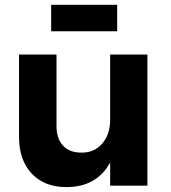

<svg xmlns="http://www.w3.org/2000/svg" viewBox="-20 -762 700 788"><path d="M189.9 -633.8V-742.2H460.9V-633.8ZM58.1 -200.2V-538.1H211.9V-244.1Q211.9 -193.4 238.8 -164.1Q265.6 -134.8 316.9 -135.7Q368.2 -135.7 400.4 -173.8Q432.6 -211.9 432.1 -272V-538.1H585V0H432.1V-95.2Q377 5.9 252 5.9Q163.1 5.9 110.4 -49.3Q58.1 -105 58.1 -200.2Z"/></svg>

Font: TruenoSBd
Style: Demi
Weight: 600
Designer: Julieta Ulanovsky
Foundry: Julieta Ulanovsky
Version: Version 3.001b